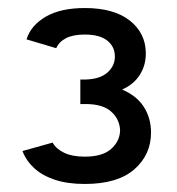

<svg xmlns="http://www.w3.org/2000/svg" viewBox="-20 -687 440 478"><path d="M180 -489H193Q229 -490 247.5 -506.5Q266 -523 266 -546Q266 -571 247 -586Q228 -601 191 -601Q162 -601 144.5 -592Q127 -583 120 -567L46 -589Q57 -624 94 -645.5Q131 -667 191 -667Q264 -667 303.5 -635.5Q343 -604 343 -554Q343 -524 328 -500.5Q313 -477 284 -464Q320 -449 338 -421Q356 -393 356 -357Q356 -302 314.5 -265.5Q273 -229 191 -229Q148 -229 116.5 -239.5Q85 -250 65 -268.5Q45 -287 36 -311L111 -332Q120 -316 140 -306.5Q160 -297 191 -297Q235 -297 256.5 -316Q278 -335 279 -362Q278 -390 257 -409Q236 -428 193 -428H180Z"/></svg>

Font: Nata Sans
Style: Regular
Weight: 400
Designer: Daniel Uzquiano Cruz
Version: Version 1.001